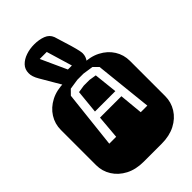

<svg xmlns="http://www.w3.org/2000/svg" viewBox="-283 -1050 1144 1144"><g transform="rotate(-45 289.0 -478.0)"><path d="M213.9 0Q147.9 0 99.6 -25.1Q51.3 -50.3 24.7 -92.8Q-2 -135.3 -2 -186V-482.9Q-2 -534.2 24.7 -576.4Q51.3 -618.7 99.6 -643.8Q147.9 -668.9 213.9 -668.9H364.3Q430.2 -668.9 478.8 -643.8Q527.3 -618.7 553.7 -576.4Q580.1 -534.2 580.1 -482.9V-186Q580.1 -135.3 553.7 -92.8Q527.3 -50.3 478.8 -25.1Q430.2 0 364.3 0ZM144 -221.2H202.1L214.8 -370.1H395L409.2 -221.2H464.8L426.3 -585L396 -615.2L331.1 -625H278.8L213.9 -615.2L184.1 -585ZM219.2 -417 233.9 -565.9 281.2 -573.2H329.1L375 -565.9L391.1 -417ZM220.2 -631.3Q214.8 -636.7 210 -644Q205.1 -651.4 199.2 -661.1L122.1 -793Q100.1 -830.1 101.1 -857.9Q101.1 -890.1 121.8 -911.9Q142.6 -933.6 175.5 -944.8Q208.5 -956.1 245.1 -956.1Q286.6 -956.1 318.6 -943.8Q350.6 -931.6 362.3 -900.9Q384.3 -831.5 395.3 -793.5Q406.2 -755.4 409.7 -738.3Q413.1 -721.2 413.1 -714.4Q413.1 -685.1 395 -663.1Q377 -641.1 354 -631.3ZM282.2 -708H315.9L267.1 -871.1H208Z"/></g></svg>

Font: Monofett
Style: Regular
Weight: 400
Designer: Vernon Adams
Foundry: Vernon Adams
Version: Version 1.100; ttfautohint (v1.8.4.7-5d5b);gftools[0.9.28]